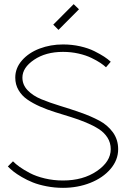

<svg xmlns="http://www.w3.org/2000/svg" viewBox="-20 -904 611 933"><path d="M286.1 -26.9Q383.8 -26.9 450.9 -72.8Q518.1 -118.7 518.1 -179.2Q518.1 -210.4 502.2 -235.4Q486.3 -260.3 459.5 -277.3Q432.6 -294.4 397.9 -308.8Q363.3 -323.2 324.7 -335.2Q286.1 -347.2 247.6 -359.1Q209 -371.1 174.3 -386.5Q139.6 -401.9 112.8 -420.4Q85.9 -439 70.1 -466.1Q54.2 -493.2 54.2 -526.9Q54.2 -573.2 86.9 -610.6Q119.6 -647.9 172.6 -668Q225.6 -688 286.1 -688Q329.6 -688 369.6 -679Q409.7 -669.9 438.7 -655.3Q467.8 -640.6 486.1 -628.7Q504.4 -616.7 518.1 -604L495.1 -577.1Q483.4 -587.9 467.3 -598.6Q451.2 -609.4 424.8 -622.3Q398.4 -635.3 362.1 -643.6Q325.7 -651.9 286.1 -651.9Q202.1 -651.9 145.5 -613.5Q88.9 -575.2 88.9 -526.9Q88.9 -491.7 114.5 -465.1Q140.1 -438.5 181.2 -421.6Q222.2 -404.8 272 -389.6Q321.8 -374.5 371.3 -357.2Q420.9 -339.8 461.9 -318.1Q502.9 -296.4 528.6 -261Q554.2 -225.6 554.2 -179.2Q554.2 -126.5 517.1 -83Q480 -39.6 418.7 -15.4Q357.4 8.8 286.1 8.8Q245.1 8.8 206.3 1.2Q167.5 -6.3 139.4 -17.6Q111.3 -28.8 85.9 -43.7Q60.5 -58.6 45.2 -70.8Q29.8 -83 18.1 -95.2L43 -120.1Q56.6 -106.4 75.7 -92.8Q94.7 -79.1 125.2 -63Q155.8 -46.9 198 -36.9Q240.2 -26.9 286.1 -26.9ZM264.2 -758.8 238.8 -784.2 337.9 -883.8 363.8 -858.9Z"/></svg>

Font: RawengulkSans
Style: Regular
Weight: 500
Designer: gluk (gluksza@wp.pl)
Foundry: gluk (gluksza@wp.pl)
Version: Version 0.94